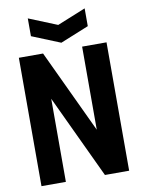

<svg xmlns="http://www.w3.org/2000/svg" viewBox="-97 -965 760 1031"><g transform="rotate(-10 283.0 -450.0)"><path d="M44 0V-700H176L389 -247V-700H522V0H390L177 -453V0ZM438 -900V-803L283 -740L128 -803V-900L283 -837Z"/></g></svg>

Font: Tektur SemiCondensed SemiBold
Style: Regular
Weight: 600
Width: 4
Designer: Adam Jagosz
Foundry: Adam Jagosz
Version: Version 1.005;gftools[0.9.30]